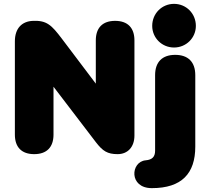

<svg xmlns="http://www.w3.org/2000/svg" viewBox="-20 -788 1076 994"><path d="M157 10C222 10 257 -26 257 -91V-339L477 -51C512 -6 536 10 589 10C642 10 676 -28 676 -86V-579C676 -644 641 -680 576 -680C511 -680 476 -644 476 -579V-355L300 -588C247 -658 222 -683 151 -680C94 -678 57 -642 57 -574V-91C57 -26 92 10 157 10ZM766 186C921 186 991 110 991 -29V-399C991 -467 954 -504 887 -504C820 -504 783 -467 783 -399V-8C783 24 768 39 734 42C656 49 646 186 766 186ZM881 -542C944 -542 994 -592 994 -654C994 -718 944 -768 881 -768C818 -768 768 -718 768 -654C768 -592 818 -542 881 -542Z"/></svg>

Font: SN Pro Black
Style: Regular
Weight: 900
Designer: Tobias Whetton
Foundry: Supernotes
Version: Version 1.001;Glyphs 3.2 (3249)